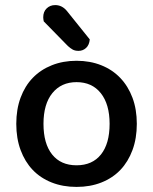

<svg xmlns="http://www.w3.org/2000/svg" viewBox="-20 -721 602 755"><path d="M281 14Q227 14 183 -3.5Q139 -21 108.5 -53Q78 -85 61 -131Q44 -177 44 -234Q44 -291 61 -337Q78 -383 109 -415Q140 -447 184 -464.5Q228 -482 281 -482Q334 -482 378 -464.5Q422 -447 453 -414.5Q484 -382 501 -336.5Q518 -291 518 -234Q518 -177 501 -131Q484 -85 453.5 -53Q423 -21 379 -3.5Q335 14 281 14ZM151 -234Q151 -156 185 -113.5Q219 -71 281 -71Q343 -71 377 -113.5Q411 -156 411 -234Q411 -311 376.5 -354.5Q342 -398 281 -398Q221 -398 186 -355Q151 -312 151 -234ZM152 -637Q150 -647 150 -653Q150 -675 163.5 -688Q177 -701 197 -701Q224 -701 243 -678L333 -566Q331 -544 318.5 -532.5Q306 -521 289 -521Q275 -521 266 -526Q257 -531 247 -540Z"/></svg>

Font: Baloo 2 Latin Medium
Style: Regular
Weight: 500
Designer: Sarang Kulkarni and Ek Type
Foundry: Ek Type
Version: Version 1.001